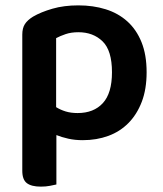

<svg xmlns="http://www.w3.org/2000/svg" viewBox="-20 -508 606 715"><path d="M190 -5V179Q181 181 166 184Q151 187 132 187Q97 187 80 174Q63 161 63 128V-379Q63 -403 72.5 -418Q82 -433 103 -446Q132 -463 175 -475.5Q218 -488 272 -488Q327 -488 373.5 -473.5Q420 -459 454 -428.5Q488 -398 507 -351Q526 -304 526 -239Q526 -176 508 -129Q490 -82 458.5 -50Q427 -18 383.5 -2Q340 14 288 14Q259 14 234.5 8.5Q210 3 190 -5ZM397 -239Q397 -320 362 -354Q327 -388 272 -388Q245 -388 224.5 -381Q204 -374 189 -366V-109Q205 -99 224.5 -93Q244 -87 269 -87Q329 -87 363 -124Q397 -161 397 -239Z"/></svg>

Font: Baloo 2 Latin SemiBold
Style: Regular
Weight: 400
Designer: Sarang Kulkarni and Ek Type
Foundry: Ek Type
Version: Version 1.001